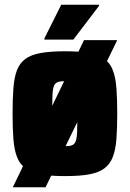

<svg xmlns="http://www.w3.org/2000/svg" viewBox="-20 -734 547 809"><path d="M34 55 334 -565H474L172 55ZM254 8Q192 8 151 0.5Q110 -7 86.5 -25Q63 -43 51.5 -73Q40 -103 36.5 -148Q33 -193 33 -255Q33 -318 36.5 -363Q40 -408 51.5 -438Q63 -468 86.5 -485.5Q110 -503 151 -510.5Q192 -518 254 -518Q316 -518 356.5 -510.5Q397 -503 420.5 -485.5Q444 -468 455.5 -438Q467 -408 470.5 -363Q474 -318 474 -255Q474 -193 470.5 -148Q467 -103 455.5 -73Q444 -43 420.5 -25Q397 -7 356.5 0.5Q316 8 254 8ZM253 -118Q273 -118 283.5 -122Q294 -126 299 -139Q304 -152 305 -180Q306 -208 306 -255Q306 -303 305 -330.5Q304 -358 299 -371Q294 -384 283.5 -388Q273 -392 253 -392Q234 -392 223 -388Q212 -384 207 -371Q202 -358 201 -330.5Q200 -303 200 -255Q200 -208 201.5 -180Q203 -152 207.5 -139Q212 -126 223 -122Q234 -118 253 -118ZM167 -567V-572L238 -714H397V-709L289 -567Z"/></svg>

Font: Saira SemiCondensed ExtraBold
Style: Regular
Weight: 800
Width: 4
Designer: Hector Gatti with collaboration of the Omnibus-Type team
Foundry: Omnibus-Type
Version: Version 1.101